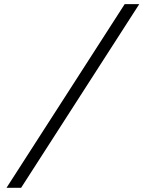

<svg xmlns="http://www.w3.org/2000/svg" viewBox="-20 -806 686 919"><path d="M11.2 92.8 576.7 -786.1H646.5L81.1 92.8Z"/></svg>

Font: Cascadia Code Light
Style: Italic
Weight: 300
Italic angle: -10°
Monospace: yes
Designer: Aaron Bell
Foundry: Saja Typeworks
Version: Version 2404.023; ttfautohint (v1.8.4)